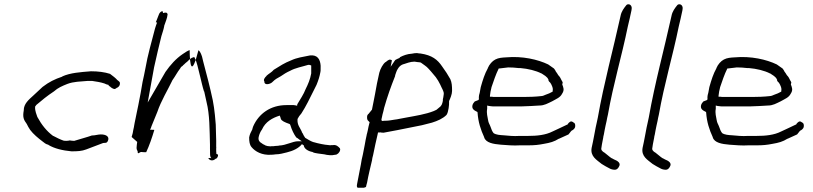

<svg xmlns="http://www.w3.org/2000/svg" viewBox="-20 -739 3797 897"><path d="M91 -223C85 -191 91 -179 105 -160C109 -151 115 -141 121 -132C135 -113 159 -93 179 -78C186 -72 195 -65 205 -63H206V-62C234 -45 272 -36 314 -32C343 -32 362 -33 383 -41C408 -50 437 -62 462 -71H463L475 -72C480 -73 484 -78 486 -87C489 -103 473 -111 451 -111C437 -111 425 -106 409 -106C387 -98 352 -89 327 -81H325C318 -81 313 -82 306 -83C303 -82 295 -81 290 -81C286 -81 282 -81 277 -82C262 -87 242 -97 229 -104H228C197 -127 174 -157 156 -190V-191H155C151 -204 143 -220 144 -239V-241L150 -249C176 -271 200 -291 232 -312C251 -329 270 -337 295 -347C324 -358 356 -358 390 -361H410C430 -358 450 -355 468 -349C474 -346 479 -344 484 -343H486C487 -339 490 -338 493 -335H494C497 -331 508 -323 516 -323C520 -324 522 -326 526 -329H527C534 -332 540 -340 540 -346V-347C542 -358 534 -359 530 -364H529C520 -375 507 -384 494 -394C469 -402 439 -406 405 -406C355 -402 309 -399 271 -382V-381C235 -369 209 -356 179 -333C166 -320 149 -306 136 -293C114 -273 91 -254 91 -224ZM405 -406Z M621 -76C619 -67 619 -57 618 -48C618 -48 618 -39 623 -33C623 -16 628 -25 638 -29H641C646 -28 652 -28 658 -28H663C677 -57 691 -98 701 -132C701 -132 701 -133 681 -133C684 -138 686 -143 688 -150C696 -170 705 -192 715 -216C732 -267 764 -319 785 -363V-364L786 -365C799 -383 809 -403 821 -418C824 -424 826 -427 833 -431C834 -433 836 -435 840 -438C843 -441 849 -447 856 -452C863 -459 872 -469 885 -472H888L890 -468C901 -446 905 -420 912 -394L915 -382C921 -358 926 -334 933 -312H934C938 -295 941 -278 945 -262C960 -203 959 -132 961 -63V-45C962 -25 959 -5 968 0C968 0 969 -1 953 -1C959 13 977 14 988 2V3L990 2C997 -1 1004 -19 993 -19L991 -20C990 -28 990 -35 990 -43V-45C991 -48 990 -51 990 -55V-56C991 -87 988 -124 988 -157L984 -202C982 -226 978 -248 974 -271C961 -332 945 -393 929 -453L924 -474C920 -486 916 -497 908 -504H907C875 -379 867 -431 866 -505C855 -501 846 -495 833 -486C802 -465 776 -436 753 -403C728 -360 708 -326 684 -284L670 -260L700 -425C711 -475 723 -526 734 -570C739 -587 744 -600 747 -616V-618C753 -637 761 -652 763 -672C761 -681 754 -682 743 -678L741 -680C743 -693 727 -684 723 -673L719 -663C716 -653 711 -644 708 -635C708 -635 708 -634 714 -634C710 -625 708 -617 704 -605C689 -546 670 -483 659 -418C655 -398 651 -377 646 -356L637 -304C634 -285 629 -266 626 -247C622 -224 616 -203 613 -184C610 -171 608 -159 606 -148V-147C603 -136 602 -127 600 -117L595 -99ZM930 -474H931ZM994 -157Z M1144 -97C1144 -78 1146 -63 1155 -52C1172 -31 1204 -13 1247 -16C1254 -16 1261 -17 1268 -18H1269C1286 -18 1304 -23 1320 -27C1349 -34 1375 -46 1391 -66L1395 -62V-61H1399C1400 -43 1422 -32 1440 -29H1441V-28C1452 -22 1477 -21 1495 -18C1509 -14 1531 -12 1546 -16H1547C1555 -16 1567 -26 1569 -38C1570 -41 1569 -43 1568 -46C1561 -54 1551 -64 1535 -61H1527C1525 -60 1521 -60 1517 -61L1499 -63L1482 -66C1471 -68 1455 -72 1445 -75H1444C1429 -80 1417 -89 1406 -95C1401 -101 1398 -108 1394 -116C1392 -118 1389 -123 1389 -126C1382 -142 1368 -155 1370 -182L1371 -185C1375 -193 1380 -200 1388 -209C1410 -243 1427 -279 1446 -317L1459 -343C1467 -363 1473 -380 1477 -403C1479 -412 1477 -420 1478 -432C1476 -461 1464 -484 1428 -480C1394 -473 1368 -470 1340 -457C1309 -445 1288 -431 1259 -413C1249 -401 1237 -396 1225 -385V-384C1218 -378 1209 -366 1215 -359V-358C1215 -337 1246 -347 1254 -357C1266 -369 1274 -373 1292 -383C1305 -392 1319 -401 1335 -408C1360 -422 1391 -427 1420 -436H1425C1427 -436 1431 -434 1434 -433V-419V-404V-396C1429 -368 1419 -345 1408 -323C1399 -299 1382 -274 1369 -252L1368 -245C1363 -246 1357 -248 1352 -248H1318C1244 -248 1189 -208 1163 -149C1161 -146 1161 -141 1159 -136V-135C1152 -121 1147 -113 1144 -97ZM1188 -96 1189 -101C1191 -111 1197 -125 1204 -134C1220 -170 1252 -188 1287 -199C1289 -194 1291 -189 1292 -184C1295 -174 1312 -167 1332 -160L1333 -159H1334C1334 -159 1336 -157 1337 -153C1343 -133 1353 -112 1364 -97C1368 -95 1374 -91 1377 -88L1390 -79H1372C1347 -79 1317 -60 1284 -59L1280 -58L1265 -57L1258 -56H1249C1246 -55 1241 -55 1236 -56C1232 -56 1226 -57 1222 -59C1221 -59 1218 -60 1216 -62C1212 -63 1206 -67 1201 -71C1195 -74 1186 -82 1188 -96ZM1264 -57H1265ZM1428 -480Z M1695 -193C1694 -176 1701 -175 1707 -168L1706 -165C1703 -153 1700 -141 1698 -129C1697 -121 1694 -115 1693 -109V-108C1689 -93 1687 -77 1684 -62C1681 -46 1678 -31 1675 -16C1671 -1 1668 15 1666 29C1663 42 1661 54 1659 65L1648 122C1646 132 1648 138 1652 138H1680C1685 137 1689 135 1690 134C1691 130 1692 123 1695 114C1701 80 1710 44 1718 10C1719 2 1720 -4 1723 -14C1729 -47 1738 -83 1745 -115L1746 -120H1755L1756 -121C1760 -119 1763 -120 1772 -119L1836 -131C1873 -138 1912 -146 1951 -154L1998 -166C2024 -174 2049 -185 2066 -202C2071 -209 2074 -221 2076 -234C2078 -244 2078 -255 2078 -265V-267C2083 -277 2092 -299 2092 -314C2092 -337 2091 -353 2084 -369C2073 -389 2060 -409 2046 -428C2024 -461 1998 -481 1945 -489C1939 -489 1935 -490 1928 -491C1922 -491 1911 -490 1903 -488H1902C1884 -487 1864 -480 1849 -472L1847 -469L1846 -468C1841 -466 1834 -463 1827 -459C1824 -456 1821 -450 1818 -446L1805 -427L1811 -457C1801 -464 1795 -460 1782 -449H1781C1769 -440 1757 -418 1752 -399C1744 -366 1738 -333 1732 -299C1728 -275 1722 -251 1718 -228V-227L1701 -206H1700C1698 -204 1695 -199 1695 -194ZM1762 -180V-181C1763 -188 1766 -196 1767 -204C1770 -214 1772 -223 1774 -232V-233C1791 -292 1805 -331 1826 -384V-387C1830 -397 1832 -408 1839 -418C1845 -429 1855 -436 1864 -439H1865C1878 -443 1897 -451 1916 -451H1917C1921 -450 1924 -450 1930 -449C1934 -449 1937 -448 1940 -448C1943 -448 1944 -447 1944 -447H1946L1947 -446C1958 -437 1972 -430 1982 -418C1990 -410 1996 -402 2003 -394C2022 -374 2034 -351 2045 -326V-325H2046C2047 -320 2055 -310 2053 -298C2052 -294 2052 -290 2051 -284L2049 -275V-268C2046 -253 2043 -244 2031 -236L2019 -226L2006 -220C1968 -205 1922 -198 1879 -190L1847 -184C1839 -182 1831 -181 1823 -180C1811 -178 1795 -175 1783 -175H1777C1775 -175 1771 -174 1767 -174H1764ZM1981 -413H1982ZM2003 -389H2004ZM2084 -366Z M2187 -246C2184 -229 2196 -223 2210 -216L2211 -214C2214 -168 2226 -133 2242 -98V-97C2250 -72 2284 -66 2320 -63C2348 -61 2379 -58 2409 -60H2448C2476 -60 2496 -62 2521 -67C2550 -72 2569 -77 2591 -91H2592L2636 -111C2642 -117 2645 -124 2651 -129C2657 -131 2666 -139 2667 -146C2669 -160 2665 -165 2657 -168V-169H2656C2647 -176 2639 -168 2632 -159V-157H2630C2608 -147 2585 -135 2562 -125C2529 -108 2489 -104 2446 -104H2407C2379 -102 2356 -105 2332 -107C2316 -108 2298 -109 2286 -117C2280 -124 2275 -136 2272 -146C2268 -158 2262 -164 2260 -179C2258 -194 2252 -209 2256 -231V-246C2261 -245 2265 -243 2272 -243H2273C2278 -242 2281 -242 2284 -242H2418C2446 -243 2473 -244 2500 -246C2523 -246 2539 -256 2560 -266C2579 -277 2597 -283 2606 -301C2618 -319 2612 -330 2607 -344V-346C2608 -348 2608 -349 2609 -353C2607 -359 2605 -362 2604 -363C2600 -372 2596 -380 2588 -388C2585 -393 2581 -400 2576 -406V-407C2574 -411 2571 -415 2568 -419C2560 -424 2549 -433 2541 -438C2493 -461 2421 -478 2344 -471C2326 -470 2309 -469 2294 -461C2280 -454 2266 -438 2259 -421V-420C2244 -393 2236 -367 2226 -332L2221 -305C2219 -298 2217 -292 2217 -285V-284C2217 -282 2218 -280 2217 -276L2216 -272L2198 -265C2194 -261 2188 -253 2187 -246ZM2269 -287V-292C2270 -305 2273 -318 2276 -330V-331C2286 -360 2296 -391 2310 -419H2312C2325 -421 2339 -422 2354 -424H2355C2371 -424 2386 -423 2403 -421H2411C2447 -418 2484 -409 2509 -396H2510C2520 -389 2537 -381 2542 -367L2543 -366L2542 -365C2543 -360 2547 -356 2548 -355H2549L2555 -346V-345L2556 -344C2558 -337 2565 -330 2562 -314V-311C2552 -305 2540 -300 2528 -296C2524 -294 2515 -290 2508 -290C2481 -287 2452 -286 2425 -286H2286C2285 -286 2284 -286 2279 -287ZM2562 -124V-125Z M2744 -48C2737 -8 2768 8 2791 27C2804 35 2814 41 2828 48C2835 52 2844 54 2852 54C2860 55 2868 48 2872 39C2882 23 2865 12 2849 6L2838 0H2837C2825 -8 2815 -18 2804 -26C2804 -26 2789 -33 2789 -44C2790 -53 2791 -58 2792 -64L2798 -95C2799 -101 2799 -104 2801 -110L2805 -132C2807 -146 2811 -158 2814 -174C2816 -184 2817 -192 2820 -203C2845 -346 2885 -477 2913 -615C2919 -641 2925 -664 2930 -690L2931 -697C2933 -709 2926 -719 2916 -719C2913 -719 2911 -719 2907 -716C2895 -701 2883 -686 2879 -664C2844 -505 2802 -354 2773 -190C2770 -173 2766 -160 2763 -144C2761 -132 2758 -119 2756 -107L2750 -76C2748 -66 2746 -57 2744 -48ZM2790 27H2791Z M2982 -48C2975 -8 3006 8 3029 27C3042 35 3052 41 3066 48C3073 52 3082 54 3090 54C3098 55 3106 48 3110 39C3120 23 3103 12 3087 6L3076 0H3075C3063 -8 3053 -18 3042 -26C3042 -26 3027 -33 3027 -44C3028 -53 3029 -58 3030 -64L3036 -95C3037 -101 3037 -104 3039 -110L3043 -132C3045 -146 3049 -158 3052 -174C3054 -184 3055 -192 3058 -203C3083 -346 3123 -477 3151 -615C3157 -641 3163 -664 3168 -690L3169 -697C3171 -709 3164 -719 3154 -719C3151 -719 3149 -719 3145 -716C3133 -701 3121 -686 3117 -664C3082 -505 3040 -354 3011 -190C3008 -173 3004 -160 3001 -144C2999 -132 2996 -119 2994 -107L2988 -76C2986 -66 2984 -57 2982 -48ZM3028 27H3029Z M3255 -246C3252 -229 3264 -223 3278 -216L3279 -214C3282 -168 3294 -133 3310 -98V-97C3318 -72 3352 -66 3388 -63C3416 -61 3447 -58 3477 -60H3516C3544 -60 3564 -62 3589 -67C3618 -72 3637 -77 3659 -91H3660L3704 -111C3710 -117 3713 -124 3719 -129C3725 -131 3734 -139 3735 -146C3737 -160 3733 -165 3725 -168V-169H3724C3715 -176 3707 -168 3700 -159V-157H3698C3676 -147 3653 -135 3630 -125C3597 -108 3557 -104 3514 -104H3475C3447 -102 3424 -105 3400 -107C3384 -108 3366 -109 3354 -117C3348 -124 3343 -136 3340 -146C3336 -158 3330 -164 3328 -179C3326 -194 3320 -209 3324 -231V-246C3329 -245 3333 -243 3340 -243H3341C3346 -242 3349 -242 3352 -242H3486C3514 -243 3541 -244 3568 -246C3591 -246 3607 -256 3628 -266C3647 -277 3665 -283 3674 -301C3686 -319 3680 -330 3675 -344V-346C3676 -348 3676 -349 3677 -353C3675 -359 3673 -362 3672 -363C3668 -372 3664 -380 3656 -388C3653 -393 3649 -400 3644 -406V-407C3642 -411 3639 -415 3636 -419C3628 -424 3617 -433 3609 -438C3561 -461 3489 -478 3412 -471C3394 -470 3377 -469 3362 -461C3348 -454 3334 -438 3327 -421V-420C3312 -393 3304 -367 3294 -332L3289 -305C3287 -298 3285 -292 3285 -285V-284C3285 -282 3286 -280 3285 -276L3284 -272L3266 -265C3262 -261 3256 -253 3255 -246ZM3337 -287V-292C3338 -305 3341 -318 3344 -330V-331C3354 -360 3364 -391 3378 -419H3380C3393 -421 3407 -422 3422 -424H3423C3439 -424 3454 -423 3471 -421H3479C3515 -418 3552 -409 3577 -396H3578C3588 -389 3605 -381 3610 -367L3611 -366L3610 -365C3611 -360 3615 -356 3616 -355H3617L3623 -346V-345L3624 -344C3626 -337 3633 -330 3630 -314V-311C3620 -305 3608 -300 3596 -296C3592 -294 3583 -290 3576 -290C3549 -287 3520 -286 3493 -286H3354C3353 -286 3352 -286 3347 -287ZM3630 -124V-125Z"/></svg>

Font: Scribbler
Style: LtIta
Weight: 300
Designer: Mew Too
Foundry: Cannot Into Space Fonts
Version: Version 1.001